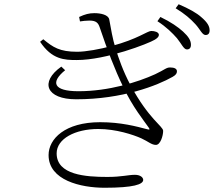

<svg xmlns="http://www.w3.org/2000/svg" viewBox="-20 -839 1040 905"><path d="M861 -606C873 -606 880 -613 880 -628C880 -648 869 -666 843 -690C820 -711 786 -735 736 -759L722 -739C764 -712 793 -683 814 -659C836 -632 846 -606 861 -606ZM473 46C610 46 655 30 655 9C655 -3 641 -15 616 -15C584 -15 554 -5 486 -5C385 -5 247 -14 247 -116C247 -185 334 -231 443 -231C527 -231 608 -204 646 -187C679 -172 694 -156 715 -156C736 -156 749 -199 749 -222C749 -244 682 -276 595 -438C560 -503 538 -568 525 -610C510 -658 503 -704 495 -747C491 -770 453 -777 425 -777C400 -777 381 -772 353 -759L357 -738C371 -740 385 -742 402 -742C433 -742 443 -731 450 -710C486 -603 521 -511 560 -431C604 -336 660 -268 680 -239C687 -229 687 -226 673 -230C623 -243 551 -263 452 -263C287 -263 209 -185 209 -108C209 11 361 46 473 46ZM339 -371C557 -371 722 -436 794 -477C810 -486 814 -494 814 -503C814 -515 802 -521 782 -521C763 -521 758 -511 711 -489C630 -452 493 -409 350 -409C230 -409 218 -452 287 -508L269 -525C166 -452 198 -371 339 -371ZM342 -556C481 -556 681 -634 710 -652C723 -660 729 -667 729 -675C728 -688 709 -693 693 -693C674 -693 630 -655 506 -622C451 -607 384 -595 344 -595C261 -595 230 -616 184 -654L169 -642C225 -558 284 -556 342 -556ZM949 -674C961 -674 968 -681 968 -696C968 -716 957 -734 929 -758C907 -778 871 -798 822 -819L808 -800C852 -773 877 -751 901 -725C924 -700 933 -674 949 -674Z"/></svg>

Font: Source Han Serif CN VF
Style: Regular
Weight: 250
Designer: Ryoko NISHIZUKA 西塚涼子 (kana & ideographs); Frank Grießhammer (Latin, Greek & Cyrillic); Wenlong ZHANG 张文龙 (bopomofo); San
Foundry: Adobe
Version: Version 2.002;hotconv 1.1.0;makeotfexe 2.6.0